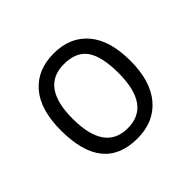

<svg xmlns="http://www.w3.org/2000/svg" viewBox="-95 -822 532 532"><g transform="rotate(-45 170.5 -556.5)"><path d="M168.9 -391.1Q34.2 -391.1 34.2 -557.1Q34.2 -638.2 70.6 -680.2Q106.9 -722.2 170.9 -722.2Q234.9 -722.2 271 -679.9Q307.1 -637.7 307.1 -557.1Q307.1 -478 270.3 -434.6Q233.4 -391.1 168.9 -391.1ZM169.9 -430.2Q259.8 -430.2 259.8 -557.1Q259.8 -621.1 239 -651.1Q218.3 -681.2 169.9 -681.2Q80.1 -681.2 80.1 -557.1Q80.1 -430.2 169.9 -430.2Z"/></g></svg>

Font: Droid Sans TV
Style: Regular
Weight: 300
Version: Version 1.00